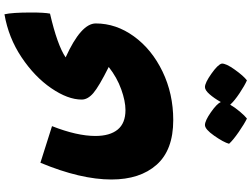

<svg xmlns="http://www.w3.org/2000/svg" viewBox="-153 -407 1126 860"><g transform="rotate(-90 410.0 23.0)"><path d="M784 -401Q784 -341 779 -316Q637 -283 583 -246Q735 -177 735 -111Q735 -20 677 60Q619 140 519.5 188Q420 236 302 236Q168 236 102 161.5Q36 87 36 -41Q36 -179 111 -359L275 -307Q231 -195 231 -113Q231 -48 259.5 -13Q288 22 347 22Q387 22 440 3Q493 -16 540 -53Q452 -97 423 -122Q394 -147 394 -174Q394 -236 445 -310.5Q496 -385 583.5 -443.5Q671 -502 776 -520Q784 -486 784 -401ZM480 566Q457 556 422.5 533Q388 510 371 491Q359 512 340 534.5Q321 557 309 566Q286 555 249 529.5Q212 504 196 486Q203 461 232 419.5Q261 378 280 378Q299 378 337 404.5Q375 431 383 449Q400 419 418 398.5Q436 378 450 378Q469 378 510 407Q551 436 555 453Q557 471 528.5 511Q500 551 480 566Z"/></g></svg>

Font: Lalezar
Style: Regular
Weight: 400
Designer: Borna Izadpanah
Foundry: Borna Izadpanah
Version: Version 1.003;November 28, 2018;FontCreator 11.5.0.2421 64-b